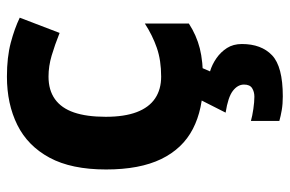

<svg xmlns="http://www.w3.org/2000/svg" viewBox="-161 -435 836 554"><g transform="rotate(-90 257.0 -158.0)"><path d="M300 10Q219 10 162 -19.5Q105 -49 75 -111Q45 -173 45 -270Q45 -370 79 -433Q113 -496 173.5 -526Q234 -556 313 -556Q369 -556 410.5 -545Q452 -534 483 -519L439 -404Q404 -418 373.5 -427Q343 -436 313 -436Q274 -436 248 -417.5Q222 -399 209.5 -362.5Q197 -326 197 -271Q197 -217 210.5 -181.5Q224 -146 250 -128.5Q276 -111 313 -111Q360 -111 396 -123.5Q432 -136 466 -158V-31Q432 -9 394.5 0.5Q357 10 300 10ZM407 122Q407 178 374.5 209Q342 240 256 240Q234 240 216.5 237Q199 234 185 230V148Q199 152 219.5 155Q240 158 255 158Q269 158 279.5 151.5Q290 145 290 128Q290 110 272 96Q254 82 209 75L247 0H341L328 30Q348 36 366 48.5Q384 61 395.5 79Q407 97 407 122Z"/></g></svg>

Font: Noto Sans Malayalam
Style: Regular
Weight: 400
Designer: Jelle Bosma - Monotype Design Team
Foundry: Monotype Imaging Inc.
Version: Version 2.103